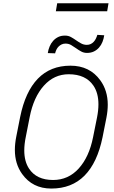

<svg xmlns="http://www.w3.org/2000/svg" viewBox="-20 -1112 679 1143"><path d="M285.5 10.5Q173.5 10.5 111.5 -76.5Q68.5 -136.5 68.5 -219.5Q68.5 -257 77 -299.5L100 -415.5Q130.5 -566.5 205.5 -643.8Q280.5 -721 399.5 -721Q514 -721 577 -634Q621.5 -573 621.5 -488.5Q621.5 -452.5 613.5 -411L590.5 -295Q559.5 -143.5 483.2 -66.5Q407 10.5 285.5 10.5ZM296 -40.5Q386.5 -40.5 448.5 -108.8Q510.5 -177 534 -295L557.5 -412Q566 -455 566 -491Q566 -558.5 536 -602.5Q490 -670 389 -670Q302 -670 241 -601.8Q180 -533.5 157 -416.5L134 -299.5Q124.5 -254.5 124.5 -216.5Q124.5 -151 153 -108Q197.5 -40.5 296 -40.5ZM600.5 -902Q597.5 -881.5 590 -862.5Q582.5 -843.5 569.5 -828.8Q556.5 -814 538.8 -805.5Q521 -797 498 -797Q478.5 -797 462.8 -805.8Q447 -814.5 432.8 -824.8Q418.5 -835 403.5 -843.8Q388.5 -852.5 370 -852.5Q357 -852.5 346.8 -847.5Q336.5 -842.5 328.8 -834.8Q321 -827 316 -816.8Q311 -806.5 308 -794.5L264.5 -796Q267.5 -816.5 275.5 -835.5Q283.5 -854.5 296.5 -869Q309.5 -883.5 327.2 -892Q345 -900.5 368 -900Q387 -900 402.8 -891.2Q418.5 -882.5 433 -872.2Q447.5 -862 463 -853.5Q478.5 -845 497 -845Q510 -845 520.2 -850Q530.5 -855 538.2 -863.5Q546 -872 551 -882.5Q556 -893 559.5 -904.5ZM618 -1045H312.5L320.5 -1092.5H626Z"/></svg>

Font: Roberto Sans Light
Style: Italic
Weight: 300
Italic angle: -11°
Designer: Google
Version: Version 1.00;June 11, 2020;FontCreator 12.0.0.2522 64-bit; t